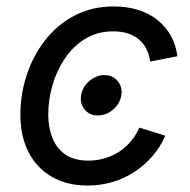

<svg xmlns="http://www.w3.org/2000/svg" viewBox="-20 -570 597 602"><path d="M286.6 -208Q260.7 -208 245.4 -226.6Q230 -245.1 234.4 -271.5Q238.3 -297.4 260 -315.9Q281.7 -334.5 307.6 -334.5Q333.5 -334.5 348.9 -315.9Q364.3 -297.4 360.4 -271.5Q356.4 -245.1 334.7 -226.6Q313 -208 286.6 -208ZM254.9 11.7Q189.5 11.7 142.1 -15.9Q94.7 -43.5 69.3 -93.3Q43.9 -143.1 43.9 -210.4Q43.9 -274.9 64 -335.4Q84 -396 122.1 -444.6Q160.2 -493.2 214.4 -521.5Q268.6 -549.8 336.9 -549.8Q377.9 -549.8 412.6 -539.1Q447.3 -528.3 473.1 -507.8Q499 -487.3 515.4 -458.5Q531.7 -429.7 536.1 -393.6L450.7 -377Q448.2 -397.9 439.7 -415.3Q431.2 -432.6 416.7 -445.3Q402.3 -458 382.1 -464.8Q361.8 -471.7 335 -471.7Q285.6 -471.7 247.6 -448.5Q209.5 -425.3 183.6 -387Q157.7 -348.6 144.5 -302.7Q131.3 -256.8 131.3 -211.4Q131.3 -170.4 144.3 -137.5Q157.2 -104.5 185.1 -85.4Q212.9 -66.4 256.8 -66.4Q285.2 -66.4 310.3 -74.2Q335.4 -82 356 -95.9Q376.5 -109.9 391.8 -128.7Q407.2 -147.5 417 -169.9L498.5 -144.5Q482.4 -108.4 457.3 -79.6Q432.1 -50.8 400.4 -30.3Q368.7 -9.8 331.8 1Q294.9 11.7 254.9 11.7Z"/></svg>

Font: Inter 16pt
Style: Italic
Weight: 400
Italic angle: -9.3988°
Version: Version 4.001;git-66647c0bb